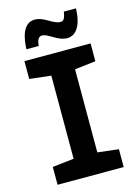

<svg xmlns="http://www.w3.org/2000/svg" viewBox="-136 -997 771 1071"><g transform="rotate(-15 250.0 -462.0)"><path d="M87 -775H158C161 -811 172 -827 190 -827C226 -827 268 -776 324 -776C374 -776 410 -824 413 -924H343C337 -888 330 -873 310 -873C267 -873 229 -923 174 -923C104 -923 89 -837 87 -775ZM59 0H441V-103L320 -117V-597L441 -611V-714H59V-611L183 -597V-117L59 -103Z"/></g></svg>

Font: Noto Sans Mono ExtraCondensed ExtraBold
Style: Regular
Weight: 800
Width: 2
Designer: Monotype Design Team
Foundry: Monotype Imaging Inc.
Version: Version 2.014